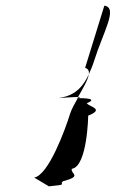

<svg xmlns="http://www.w3.org/2000/svg" viewBox="-20 -797 409 679"><path d="M101 -169 153 -138C225 -145 187 -144 203 -156C274 -175 228 -182 234 -200C289 -208 292 -388 292 -388C352 -412 295 -419 287 -432C329 -449 277 -450 255 -450C244 -430 233 -411 228 -395C211 -340 152 -178 101 -169ZM187 -450C231 -457 266 -474 294 -534C291 -514 273 -484 256 -454C237 -454 187 -450 187 -450ZM249 -450C251 -450 253 -451 255 -451V-450ZM281 -557C292 -554 296 -546 294 -534C300 -548 307 -563 313 -582C344 -682 399 -770 349 -777ZM255 -451C268 -453 265 -454 256 -454Z"/></svg>

Font: bitstorm
Style: suextobl
Weight: 400
Version: Version 0.2